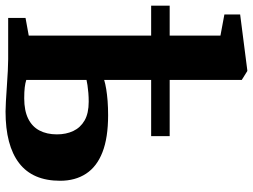

<svg xmlns="http://www.w3.org/2000/svg" viewBox="-143 -735 868 658"><g transform="rotate(90 291.0 -406.0)"><path d="M344 9Q333.5 9 310 7.8Q286.5 6.5 258.2 4.5Q230 2.5 204.5 1.2Q179 0 165 0H23.5V-59.5L84 -70.5V-727.5L11.5 -741V-795L202.5 -819.5H205.5L236 -800.5V-329Q249 -333 267.2 -336Q285.5 -339 308.2 -340.8Q331 -342.5 357 -342.5Q434 -342.5 483.5 -323.2Q533 -304 557.2 -267Q581.5 -230 581.5 -178Q581.5 -84 521 -37.5Q460.5 9 344 9ZM299 -55Q341 -55 368.5 -68.5Q396 -82 409.2 -107.2Q422.5 -132.5 422.5 -167Q422.5 -198.5 411 -223Q399.5 -247.5 375 -261.8Q350.5 -276 310.5 -276Q295 -276 280.2 -274.8Q265.5 -273.5 254 -271.8Q242.5 -270 236 -268.5V-62Q247 -58.5 261.5 -56.8Q276 -55 299 -55ZM-18.5 -490V-553.5H428.5V-490Z"/></g></svg>

Font: Merriweather 24pt ExtraBold
Style: Regular
Weight: 800
Version: Version 2.100